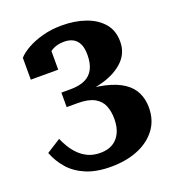

<svg xmlns="http://www.w3.org/2000/svg" viewBox="-130 -718 820 908"><g transform="rotate(-20 280.0 -264.0)"><path d="M245 -294 283 -269V-305L227 -279Q308 -279 373.5 -298.5Q439 -318 478 -356.5Q517 -395 517 -452Q517 -508 485.5 -544.5Q454 -581 401 -599.5Q348 -618 283 -618Q230 -618 186 -606Q142 -594 109.5 -576Q77 -558 58 -537V-427H196V-544Q186 -542 179.5 -535Q173 -528 169 -519.5Q165 -511 164 -501.5Q163 -492 163 -486Q178 -510 203.5 -526Q229 -542 267 -542Q292 -542 310.5 -532.5Q329 -523 339.5 -502Q350 -481 350 -446Q350 -403 335.5 -375Q321 -347 292 -333.5Q263 -320 217 -320H173V-247H228Q282 -247 312 -230.5Q342 -214 354 -185Q366 -156 366 -118Q366 -77 352 -48Q338 -19 312.5 -4Q287 11 250 11Q215 11 189 -1Q163 -13 143.5 -32.5Q124 -52 110.5 -74.5Q97 -97 88 -118L17 -73Q34 -28 66 9Q98 46 149.5 68Q201 90 275 90Q350 90 409 66.5Q468 43 503 -2.5Q538 -48 538 -113Q538 -154 522 -187.5Q506 -221 471 -244.5Q436 -268 380.5 -281Q325 -294 245 -294Z"/></g></svg>

Font: Roboto Serif 36pt
Style: Bold
Weight: 700
Version: Version 1.008